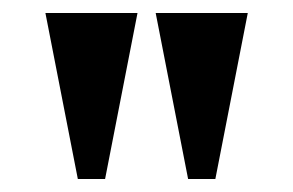

<svg xmlns="http://www.w3.org/2000/svg" viewBox="-20 -680 452 296"><path d="M142 -404H100L50 -660H192ZM312 -404H270L220 -660H362Z"/></svg>

Font: FFF_NEPSZA-BADSAG Bold
Style: Regular
Weight: 700
Designer: bBox Type GmbH
Foundry: bBox Type GmbH
Version: Version 0.002